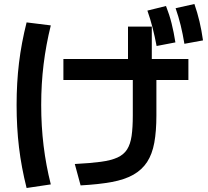

<svg xmlns="http://www.w3.org/2000/svg" viewBox="-20 -875 1040 960"><path d="M354 -55Q432 -59 484 -66Q536 -73 567.5 -87.5Q599 -102 615.5 -128Q632 -154 638 -195.5Q644 -237 644 -298V-536H620V-742H739V-536H762V-298Q762 -219 751.5 -161.5Q741 -104 715.5 -65Q690 -26 647 -1.5Q604 23 539 35Q474 47 383 52ZM113 65Q87 -38 75 -138Q63 -238 63 -350Q63 -461 75 -560.5Q87 -660 113 -763L234 -748Q210 -651 198 -553.5Q186 -456 186 -350Q186 -244 198 -146Q210 -48 234 47ZM297 -475V-580H922V-475ZM763 -645Q754 -693 743 -736Q732 -779 717 -822L810 -845Q827 -802 838 -758Q849 -714 857 -663ZM902 -656Q894 -705 883.5 -748Q873 -791 858 -834L952 -855Q967 -812 977.5 -767.5Q988 -723 995 -673Z"/></svg>

Font: M PLUS 1 SemiBold
Style: Regular
Weight: 600
Designer: Coji Morishita
Foundry: UNDERFOREST DESIGN
Version: Version 1.001